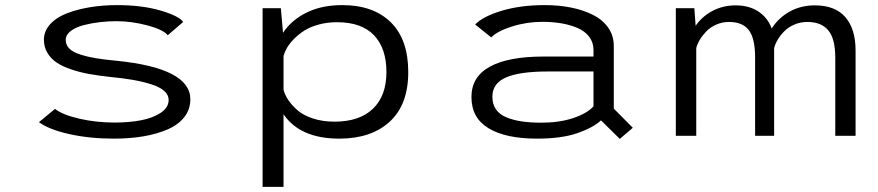

<svg xmlns="http://www.w3.org/2000/svg" viewBox="-20 -532 3440 752"><path d="M426 11Q331 11 251.5 -6.8Q172 -24.5 132.5 -53.5L195.5 -105.5Q224.5 -82.5 290.5 -67.2Q356.5 -52 428.5 -52Q485.5 -52 531.8 -60.8Q578 -69.5 609.2 -90Q640.5 -110.5 640.5 -140.5Q640.5 -161 622.5 -176.5Q604.5 -192 570.5 -202.5Q536.5 -213 498.2 -219.5Q460 -226 408.5 -231Q363 -236 327.5 -242.5Q292 -249 258 -260.5Q224 -272 201.5 -287.2Q179 -302.5 165.5 -325.2Q152 -348 152 -376.5Q152 -410.5 176.8 -437.5Q201.5 -464.5 243 -480.2Q284.5 -496 334.2 -504Q384 -512 438 -512Q535.5 -512 607.8 -491Q680 -470 697.5 -446L637 -394Q619.5 -416 557.5 -432.5Q495.5 -449 436 -449Q403.5 -449 371 -445.2Q338.5 -441.5 307.5 -433.5Q276.5 -425.5 257 -410.5Q237.5 -395.5 237.5 -375.5Q237.5 -356 251.2 -342Q265 -328 293.5 -318.8Q322 -309.5 355.2 -304Q388.5 -298.5 436.5 -294Q725.5 -265 725.5 -143Q725.5 -103.5 701.8 -73.2Q678 -43 636.2 -25Q594.5 -7 541.5 2Q488.5 11 426 11Z M1008.5 -500H1080L1088.5 -403.5Q1121 -453 1180.2 -482.5Q1239.5 -512 1320.5 -512Q1442 -512 1510.5 -444.8Q1579 -377.5 1579 -249.5Q1579 -122 1506.5 -55.5Q1434 11 1309 11Q1155.5 11 1090.5 -84.5V200H1008.5ZM1300 -445Q1261.5 -445 1228 -435.8Q1194.5 -426.5 1171.8 -412Q1149 -397.5 1131.2 -379.2Q1113.5 -361 1104 -344.5Q1094.5 -328 1090.5 -313V-180.5Q1095.5 -161 1108.5 -141.2Q1121.5 -121.5 1144 -101.2Q1166.5 -81 1204.8 -68.2Q1243 -55.5 1290.5 -55.5Q1388 -55.5 1440.8 -106.2Q1493.5 -157 1493.5 -249.5Q1493.5 -343 1444.8 -394Q1396 -445 1300 -445Z M2113.5 -512Q2168.5 -512 2216.2 -502.5Q2264 -493 2302 -474Q2340 -455 2362 -423.8Q2384 -392.5 2384 -352V-106.5L2458.5 -31.5L2407.5 12L2334 -60.5Q2302.5 -31.5 2240.5 -10.2Q2178.5 11 2083.5 11Q1961 11 1893.8 -29.5Q1826.5 -70 1826.5 -152Q1826.5 -231.5 1898.8 -271Q1971 -310.5 2108 -310.5H2304.5V-336.5Q2304.5 -366 2287.5 -388.2Q2270.5 -410.5 2241.2 -422.8Q2212 -435 2177.8 -440.8Q2143.5 -446.5 2104.5 -446.5Q2043 -446.5 1985.2 -428.2Q1927.5 -410 1904 -385.5L1841 -436Q1871 -467.5 1944.8 -489.8Q2018.5 -512 2113.5 -512ZM2100 -51.5Q2171 -51.5 2225 -69.5Q2279 -87.5 2304.5 -115.5V-252H2124.5Q2016.5 -252 1962.5 -229Q1908.5 -206 1908.5 -153Q1908.5 -124 1922.5 -103.8Q1936.5 -83.5 1963.2 -72.5Q1990 -61.5 2023.2 -56.5Q2056.5 -51.5 2100 -51.5Z M2627 0V-500H2699.5L2704.5 -431Q2730 -468 2771 -489.5Q2812 -511 2861.5 -511Q2914 -511 2950.5 -486.8Q2987 -462.5 3002.5 -420.5Q3028.5 -461.5 3072.2 -486.2Q3116 -511 3171.5 -511Q3251 -511 3291 -464.8Q3331 -418.5 3331 -334.5V0H3251.5V-306.5Q3251.5 -380 3224.2 -413Q3197 -446 3142 -446Q3115 -446 3091.2 -435.8Q3067.5 -425.5 3051.8 -409.5Q3036 -393.5 3026 -376.5Q3016 -359.5 3012 -343.5V0H2937.5V-307Q2937.5 -381.5 2913 -413.8Q2888.5 -446 2835.5 -446Q2808.5 -446 2785 -435.5Q2761.5 -425 2746 -408.8Q2730.5 -392.5 2720.8 -376Q2711 -359.5 2707 -344V0Z"/></svg>

Font: League Mono Wide Light
Style: Regular
Weight: 300
Width: 8
Designer: Tyler Finck
Foundry: The League of Moveable Type / Tyler Finck
Version: Version 2.210